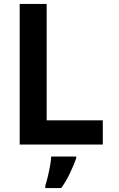

<svg xmlns="http://www.w3.org/2000/svg" viewBox="-20 -734 603 975"><path d="M80 0V-714H217V-123H502V0ZM210 209Q216 191 222.5 164Q229 137 234 109.5Q239 82 240 61H367V70Q355 104 335.5 145Q316 186 291 221H210Z"/></svg>

Font: Noto Sans Mono SemiCondensed
Style: Bold
Weight: 700
Width: 4
Designer: Monotype Design Team
Foundry: Monotype Imaging Inc.
Version: Version 2.014